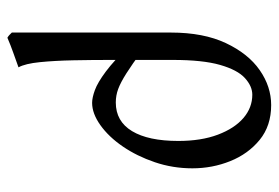

<svg xmlns="http://www.w3.org/2000/svg" viewBox="-137 -372 753 519"><g transform="rotate(90 239.5 -112.5)"><path d="M258 15Q244 15 223.5 7.5Q203 0 173.5 -22Q144 -44 102 -87Q107 -92 104 -99Q101 -106 100.5 -112.5Q100 -119 116 -121Q154 -93 178.5 -77.5Q203 -62 220.5 -55.5Q238 -49 257 -49Q308 -49 334.5 -93Q361 -137 361 -218Q361 -280 344 -325Q327 -370 299 -394Q271 -418 236 -418Q213 -418 191 -398Q169 -378 155.5 -331Q142 -284 142 -203Q142 -184 142 -157Q142 -130 142 -103.5Q142 -77 142 -58Q142 -39 142 -35Q142 15 143 65.5Q144 116 148 156Q152 196 162 214Q140 222 121.5 228.5Q103 235 82 244Q77 241 74.5 238.5Q72 236 68 232Q68 213 68 172Q68 131 68 79.5Q68 28 68 -25Q68 -78 68 -124Q68 -170 68 -198Q68 -286 96.5 -346.5Q125 -407 169.5 -438Q214 -469 264 -469Q320 -469 358 -438Q396 -407 415.5 -358.5Q435 -310 435 -256Q435 -203 418.5 -154.5Q402 -106 376 -68Q350 -30 318.5 -7.5Q287 15 258 15Z"/></g></svg>

Font: ChillKai
Style: Regular
Weight: 400
Designer: ChillType
Foundry: 寒蝉字型
Version: Version 2.000